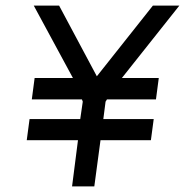

<svg xmlns="http://www.w3.org/2000/svg" viewBox="-20 -661 691 682"><path d="M257 -163H75L85 -238H265L274 -300L271 -308H93L103 -384H239L100 -641H190L324 -390L523 -641H617L413 -384H544L534 -308H360L355 -300L347 -238H526L516 -163H337L315 1H236Z"/></svg>

Font: Bellota
Style: Bold Italic
Weight: 700
Italic angle: -7.5°
Designer: Kemie Guaida
Foundry: Kemie Guaida
Version: Version 4.001